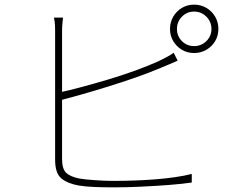

<svg xmlns="http://www.w3.org/2000/svg" viewBox="-20 -810 1040 829"><path d="M744 -685Q744 -654 765.5 -632.5Q787 -611 818 -611Q849 -611 871 -632.5Q893 -654 893 -685Q893 -716 871 -738Q849 -760 818 -760Q787 -760 765.5 -738Q744 -716 744 -685ZM714 -685Q714 -714 728 -738Q742 -762 765.5 -776Q789 -790 818 -790Q847 -790 871 -776Q895 -762 909 -738Q923 -714 923 -685Q923 -656 909 -632.5Q895 -609 871 -595Q847 -581 818 -581Q789 -581 765.5 -595Q742 -609 728 -632.5Q714 -656 714 -685ZM252 -734Q251 -721 249.5 -708.5Q248 -696 248 -676Q248 -665 248 -625Q248 -585 248 -528.5Q248 -472 248 -409Q248 -346 248 -287.5Q248 -229 248 -185.5Q248 -142 248 -124Q248 -80 266 -63.5Q284 -47 323 -39Q348 -35 390 -32Q432 -29 472 -29Q512 -29 557.5 -30.5Q603 -32 648.5 -35.5Q694 -39 735.5 -45Q777 -51 808 -59V-22Q769 -16 710.5 -11.5Q652 -7 589 -4Q526 -1 472 -1Q432 -1 391 -2.5Q350 -4 320 -9Q270 -18 244 -40.5Q218 -63 218 -120Q218 -140 218 -184.5Q218 -229 218 -288.5Q218 -348 218 -410.5Q218 -473 218 -529.5Q218 -586 218 -625.5Q218 -665 218 -676Q218 -689 217.5 -698.5Q217 -708 216 -717Q215 -726 213 -734ZM233 -410Q275 -419 329.5 -433.5Q384 -448 443 -465.5Q502 -483 559 -503.5Q616 -524 663 -545Q682 -554 699.5 -563.5Q717 -573 730 -582L747 -548Q733 -542 713.5 -533.5Q694 -525 674 -517Q625 -496 566 -475.5Q507 -455 446 -436Q385 -417 330 -401.5Q275 -386 233 -375Z"/></svg>

Font: Noto Sans SC Thin
Style: Regular
Weight: 100
Designer: Ryoko NISHIZUKA 西塚涼子 (kana, bopomofo & ideographs); Paul D. Hunt (Latin, Greek & Cyrillic); Sandoll Communications 산돌커뮤니
Foundry: Adobe
Version: Version 2.004-H2;hotconv 1.0.118;makeotfexe 2.5.65603